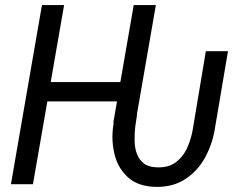

<svg xmlns="http://www.w3.org/2000/svg" viewBox="-20 -731 942 762"><path d="M468.8 -405.3 455.1 -328.6H155.3L168.9 -405.3ZM234.4 -710.9 110.8 0H23.4L146.5 -710.9ZM598.6 -710.9 517.6 -244.1H429.7L510.7 -710.9ZM796.9 -527.8H884.8L834 -227.5Q824.7 -163.6 795.4 -108.6Q766.1 -53.7 716.3 -20.8Q666.5 12.2 596.7 10.7Q529.3 8.8 490 -25.4Q450.7 -59.6 436 -113.3Q421.4 -167 428.7 -227.1L435.5 -275.9H523.9L516.6 -226.6Q513.7 -200.2 514.2 -172.6Q514.6 -145 522.9 -121.6Q531.2 -98.1 550 -83Q568.8 -67.9 602.1 -66.9Q649.4 -64.9 679.2 -88.1Q709 -111.3 724.9 -148.7Q740.7 -186 746.6 -226.6Z"/></svg>

Font: Roboto Condensed
Style: Italic
Weight: 400
Italic angle: -12°
Designer: Christian Robertson
Foundry: Google
Version: Version 3.0